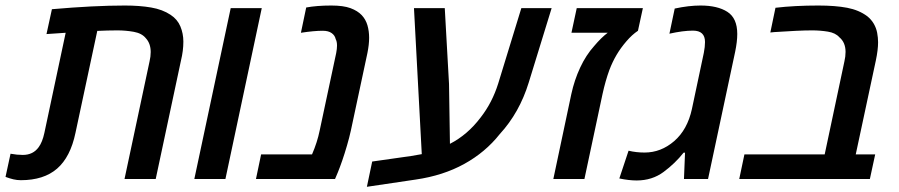

<svg xmlns="http://www.w3.org/2000/svg" viewBox="-56 -661 3318 709"><path d="M21 4.4Q6.8 4.4 -6.6 1.2Q-20 -2 -35.6 -7.8L-17.1 -93.3Q6.8 -88.9 28.3 -88.9Q66.4 -88.9 86.9 -117.7Q100.6 -136.2 107.9 -170.4L186.5 -540Q168.9 -539.1 151.4 -537.6Q133.8 -536.1 115.7 -535.2L135.7 -627Q291 -640.6 405.3 -640.6Q459.5 -640.6 502 -633.3Q544.4 -626 573.7 -606.4Q599.1 -589.8 610.1 -563.5Q621.1 -537.1 621.1 -507.3Q621.1 -473.6 612.3 -437.5L519 0H403.8L496.1 -433.6Q500.5 -452.1 500.5 -468.8Q500.5 -500.5 482.4 -520Q467.8 -538.1 438 -543.5Q408.2 -548.8 377 -548.8Q359.9 -548.8 341.3 -548.3Q322.8 -547.9 303.2 -546.9L222.7 -170.4Q204.1 -81.1 154.8 -38.3Q105.5 4.4 21 4.4Z M661.6 0 795.9 -630.9H910.6L776.4 0Z M889.2 0 908.2 -90.8H1096.2Q1115.7 -135.7 1124.5 -179.2L1185.5 -465.3Q1188.5 -481 1188.5 -492.7Q1188.5 -507.8 1183.6 -516.6Q1180.7 -530.3 1168.7 -538.8Q1156.7 -547.4 1135.7 -547.4Q1104 -547.4 1055.2 -540L1074.7 -633.3Q1113.8 -640.6 1167.5 -640.6Q1211.9 -640.6 1238.3 -630.9Q1264.6 -621.1 1279.8 -605Q1294.4 -589.4 1300.8 -567.9Q1307.1 -546.4 1307.1 -521.5Q1307.1 -496.6 1300.8 -465.3L1239.7 -179.2Q1233.9 -152.8 1225.3 -123.5Q1216.8 -94.2 1207.8 -68.1Q1198.7 -42 1191.9 -25.4L1181.2 0Z M1298.8 28.8 1318.4 -64.5 1462.4 -85Q1480.5 -87.9 1501.5 -91.8L1472.7 -630.9H1586.4L1602.1 -351.1L1605.5 -129.9Q1670.4 -163.1 1718.8 -227.1Q1761.7 -282.2 1783.7 -352.5L1869.1 -630.9H1981L1896.5 -356.4Q1862.3 -245.1 1789.6 -166Q1736.3 -98.6 1658.4 -55.7Q1580.6 -12.7 1479.5 2Z M1987.3 0 2053.7 -313.5Q2064.9 -365.2 2086.4 -411.4Q2107.9 -457.5 2138.2 -491.2Q2164.1 -522 2188 -540H2054.2L2073.7 -630.9H2317.9L2299.8 -547.4Q2277.8 -532.7 2257.1 -508.5Q2236.3 -484.4 2221.2 -459Q2206.1 -433.6 2194.3 -402.8Q2179.7 -362.8 2168.9 -313.5L2102.1 0Z M2294.9 5.4Q2266.6 5.4 2231 -2L2265.1 -104.5Q2293 -97.7 2324.2 -97.7Q2384.8 -97.7 2433.6 -139.9Q2482.4 -182.1 2499 -258.3L2543 -465.8Q2547.4 -488.3 2547.4 -505.9Q2547.4 -547.9 2502.9 -547.9Q2466.3 -547.9 2416 -536.6L2435.5 -629.4Q2487.3 -640.6 2530.8 -640.6Q2593.8 -640.6 2630.1 -617.2Q2666.5 -593.8 2666.5 -535.6Q2666.5 -507.3 2658.7 -469.7L2558.6 0H2469.7L2473.6 -97.2H2468.3Q2437 -57.6 2394.5 -26.1Q2352.1 5.4 2294.9 5.4Z M2673.8 0 2692.9 -90.8H2989.3L3062 -433.6Q3066.4 -452.1 3066.4 -469.2Q3066.4 -504.4 3043.5 -523.4Q3029.3 -539.6 3001 -544.2Q2972.7 -548.8 2942.9 -548.8Q2917 -548.8 2882.1 -547.1Q2847.2 -545.4 2803.2 -542.5L2788.6 -541L2807.6 -632.3Q2877.9 -640.6 2965.8 -640.6Q3028.8 -640.6 3072.3 -632.3Q3115.7 -624 3146.5 -601.1Q3161.6 -588.9 3170.7 -573.2Q3179.7 -557.6 3183.1 -540Q3186.5 -521.5 3186.5 -504.9Q3186.5 -477.1 3178.2 -437.5L3104 -90.8H3175.8L3156.2 0Z"/></svg>

Font: Open Sans SemiBold
Style: Italic
Weight: 600
Italic angle: -12°
Designer: Monotype Design Team
Foundry: Monotype Imaging Inc.
Version: Version 3.003; ttfautohint (v1.8.4)